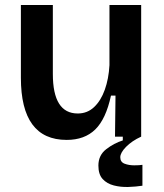

<svg xmlns="http://www.w3.org/2000/svg" viewBox="-20 -543 652 763"><path d="M245 13Q63 13 63 -234V-523H190V-249Q190 -92 289 -92Q327 -92 354 -117.5Q381 -143 396.5 -186.5Q412 -230 415 -284V-523H541V0H437L439 -163H421Q401 -70 358.5 -28.5Q316 13 245 13ZM546 195Q520 199 490 200Q460 201 432.5 194Q405 187 388 168.5Q371 150 371 115Q371 74 402 50Q433 26 468 15V-6H541V0Q504 17 481 40.5Q458 64 458 82Q458 101 475 107.5Q492 114 513.5 114Q535 114 546 112Z"/></svg>

Font: Bricolage Grotesque 12pt SemiBold
Style: Regular
Weight: 600
Designer: Mathieu Triay
Foundry: Atelier Triay
Version: Version 1.001; ttfautohint (v1.8.4.7-5d5b);gftools[0.9.33.de